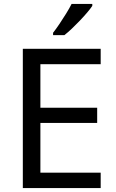

<svg xmlns="http://www.w3.org/2000/svg" viewBox="-20 -964 596 984"><path d="M496 0H97V-714H496V-635H187V-412H478V-334H187V-79H496ZM453 -934Q444 -920 427 -900Q410 -880 389.5 -858.5Q369 -837 348.5 -817.5Q328 -798 310 -784H252V-796Q267 -815 284.5 -841Q302 -867 319 -894.5Q336 -922 347 -944H453Z"/></svg>

Font: Noto Sans Armenian
Style: Regular
Weight: 400
Designer: Monotype Design Team
Foundry: Monotype Imaging Inc.
Version: Version 2.007